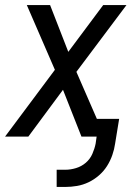

<svg xmlns="http://www.w3.org/2000/svg" viewBox="-23 -540 543 759"><path d="M201 199V131H236Q256 131 277.5 124.5Q299 118 316 103.5Q333 89 342 68.5Q351 48 355 28L359 0H299L226 -185L89 0H-3L194 -264L83 -520H175L247 -335L385 -520H477L279 -256L360 -70H448L432 28Q429 50 421 73Q413 96 400 116.5Q387 137 368 153.5Q349 170 327 180.5Q305 191 281.5 195Q258 199 236 199Z"/></svg>

Font: Iosevka SS04
Style: Italic
Weight: 400
Italic angle: -9°
Monospace: yes
Designer: Belleve Invis
Foundry: Belleve Invis
Version: Version 19.0.0; ttfautohint (v1.8.4)